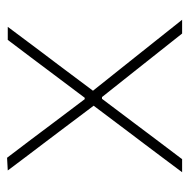

<svg xmlns="http://www.w3.org/2000/svg" viewBox="-16 -520 536 544"><g transform="rotate(-90 252.0 -248.0)"><path d="M36 0Q60.5 -33 78.8 -57.2Q97 -81.5 113.2 -103Q129.5 -124.5 148 -149L230 -258L231 -242L152 -347Q133 -372.5 116.5 -394Q100 -415.5 82.2 -439.2Q64.5 -463 41 -494L77 -496Q106.5 -457.5 129 -427.5Q151.5 -397.5 177 -363.5L243 -276H247L313.5 -364.5Q338.5 -398 361 -427.8Q383.5 -457.5 411 -494H448Q424 -462 407 -439.2Q390 -416.5 374.8 -396.2Q359.5 -376 341 -351.5L262 -246L261 -260L349.5 -149Q377.5 -113.5 404 -80.5Q430.5 -47.5 468 0H429Q400.5 -36 377.5 -65Q354.5 -94 326 -130L249 -227H244L174 -134Q146.5 -97.5 123.8 -67.2Q101 -37 73 0Z"/></g></svg>

Font: Commissioner Thin Thin
Style: Regular
Weight: 250
Version: Version 1.000